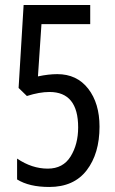

<svg xmlns="http://www.w3.org/2000/svg" viewBox="-20 -734 459 764"><path d="M208 -439Q173 -439 131 -430L145 -638H339V-714H74L54 -384L87 -352Q137 -368 177 -368Q291 -368 291 -227Q291 -160 261 -111.5Q231 -63 170 -63Q107 -63 48 -103V-20Q96 10 176 10Q274 10 325 -56.5Q376 -123 376 -230Q376 -323 331 -381Q286 -439 208 -439Z"/></svg>

Font: Noto Sans Display Condensed
Style: Regular
Weight: 400
Width: 3
Designer: Monotype Design Team
Foundry: Monotype Imaging Inc.
Version: Version 1.900